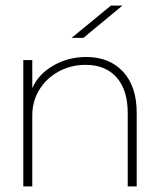

<svg xmlns="http://www.w3.org/2000/svg" viewBox="-20 -664 570 684"><path d="M63 -450H95V-350Q117 -400 170 -430.5Q223 -461 287 -461Q370 -461 418.5 -408.5Q467 -356 467 -262V0H435V-262Q435 -343 395.5 -388Q356 -433 285 -433Q233 -433 189.5 -409.5Q146 -386 120.5 -345Q95 -304 95 -252V0H63ZM375 -644H416L277 -529H235Z"/></svg>

Font: Poiret One
Style: Regular
Weight: 400
Designer: Denis Masharov (denis.masharov@gmail.com), Cyreal (Charset Expansion)
Foundry: Denis Masharov
Version: Version 1.101